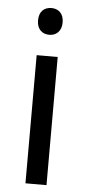

<svg xmlns="http://www.w3.org/2000/svg" viewBox="-53 -769 365 800"><g transform="rotate(5 129.0 -368.5)"><path d="M130 -737C101 -737 78 -720 78 -681C78 -643 101 -625 130 -625C157 -625 181 -643 181 -681C181 -720 157 -737 130 -737ZM173 -536H85V0H173Z"/></g></svg>

Font: Noto Sans Newa
Style: Regular
Weight: 400
Designer: Monotype Design Team
Foundry: Monotype Imaging Inc.
Version: Version 2.007